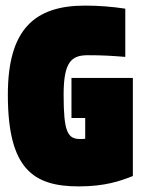

<svg xmlns="http://www.w3.org/2000/svg" viewBox="-20 -655 507 685"><path d="M235 -234H284V-160C278 -159 272 -159 266 -159C221 -159 207 -185 207 -317C207 -433 234 -458 293 -458C344 -458 379 -456 427 -452V-624C382 -631 333 -635 283 -635C102 -635 8 -549 8 -317C8 -53 98 10 261 10C354 10 409 -9 454 -27V-377H235Z"/></svg>

Font: Blinker Headline
Style: Regular
Weight: 900
Width: 4
Designer: Juergen Huber
Foundry: supertype
Version: Version 1.015;PS 1.15;hotconv 1.0.88;makeotf.lib2.5.647800